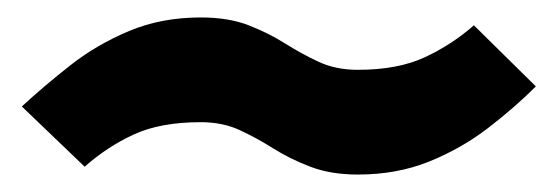

<svg xmlns="http://www.w3.org/2000/svg" viewBox="-20 -460 639 220"><path d="M5 -338Q31 -362 61 -385.5Q91 -409 128 -424.5Q165 -440 210 -440Q242 -440 265 -431Q288 -422 307 -410Q326 -398 345.5 -389Q365 -380 390 -380Q436 -380 467 -394.5Q498 -409 523 -431L594 -361Q570 -337 539.5 -313.5Q509 -290 472 -275Q435 -260 390 -260Q359 -260 335.5 -269Q312 -278 293 -290Q274 -302 254.5 -311Q235 -320 210 -320Q164 -320 133.5 -306Q103 -292 77 -269Z"/></svg>

Font: Epunda Sans Black
Style: Regular
Weight: 900
Designer: Simon Atzbach
Foundry: typofactur
Version: Version 2.204; ttfautohint (v1.8.4.7-5d5b)